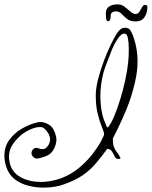

<svg xmlns="http://www.w3.org/2000/svg" viewBox="-38 -752 694 878"><path d="M575 -575Q583 -550 587 -524.5Q591 -499 591 -475Q591 -440 585.5 -407.5Q580 -375 572 -347Q560 -301 541.5 -255.5Q523 -210 505.5 -174Q488 -138 478 -118Q478 -114 478.5 -101.5Q479 -89 485 -75Q491 -62 499 -52.5Q507 -43 512 -31Q513 -30 513 -29.5Q513 -29 513 -29Q513 -25 504 -25Q500 -25 495 -27Q490 -29 488 -33Q474 -65 464.5 -68.5Q455 -72 453 -72Q425 -34 399.5 -4Q374 26 341.5 48.5Q309 71 260 89Q217 106 160 106Q125 106 90.5 97Q56 88 30 68Q4 48 -8 15Q-13 1 -15.5 -13Q-18 -27 -18 -39Q-18 -82 5 -113Q28 -144 62.5 -164Q97 -184 131 -192Q135 -193 139 -193.5Q143 -194 147 -194Q167 -194 188 -180.5Q209 -167 218 -129Q219 -125 219.5 -121.5Q220 -118 220 -114Q220 -92 207.5 -69Q195 -46 172 -38Q143 -27 130 -27Q124 -27 120.5 -29.5Q117 -32 113 -35Q111 -37 108.5 -41.5Q106 -46 106 -52Q106 -62 115 -71Q122 -76 126 -76Q133 -76 140.5 -73Q148 -70 155 -70Q166 -70 173 -76Q191 -93 191 -114Q191 -128 183.5 -141Q176 -154 165 -164Q158 -171 144 -171Q125 -171 99.5 -159.5Q74 -148 55 -131Q32 -111 17.5 -87.5Q3 -64 3 -35Q3 -25 5 -14.5Q7 -4 11 8Q24 42 61.5 61Q99 80 148 80Q194 80 242 63Q289 45 325.5 14Q362 -17 387 -50Q412 -83 425 -108Q438 -133 438 -138Q439 -145 429 -168.5Q419 -192 409 -231Q399 -270 400 -323Q401 -353 411.5 -393.5Q422 -434 438 -476Q454 -518 471 -553Q488 -588 502 -607Q516 -625 532 -625Q534 -625 537 -625Q540 -625 542 -624Q554 -623 562.5 -606Q571 -589 575 -575ZM548 -465Q551 -495 551 -525Q551 -556 547 -577Q543 -598 532 -598Q517 -601 498 -571Q482 -547 470 -515Q458 -483 444 -447Q434 -421 427.5 -385Q421 -349 421 -309Q421 -282 425 -254.5Q429 -227 438 -202Q448 -176 450.5 -171.5Q453 -167 458 -172Q471 -189 485 -222.5Q499 -256 512 -298.5Q525 -341 534.5 -384.5Q544 -428 548 -465ZM583 -654Q557 -654 543 -665.5Q529 -677 518 -688.5Q507 -700 491 -700Q484 -700 476 -696Q468 -692 468 -678Q468 -669 465.5 -662Q463 -655 457 -655Q448 -655 447 -670Q446 -685 446 -690Q446 -713 461.5 -722.5Q477 -732 499 -732Q518 -732 532 -721Q546 -710 558.5 -699Q571 -688 582 -688Q593 -688 599.5 -698.5Q606 -709 612 -719.5Q618 -730 625 -730Q629 -730 632.5 -727.5Q636 -725 636 -721Q636 -692 622.5 -673Q609 -654 583 -654Z"/></svg>

Font: Ingrid Darling
Style: Regular
Weight: 400
Designer: Robert E. Leuschke
Foundry: Robert E. Leuschke
Version: Version 1.010; ttfautohint (v1.8.3)